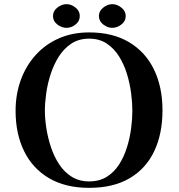

<svg xmlns="http://www.w3.org/2000/svg" viewBox="-20 -896 860 924"><path d="M617 -363Q617 -401 611 -447.5Q605 -494 591 -540Q577 -586 553 -624.5Q529 -663 493.5 -686.5Q458 -710 409 -710Q360 -710 324 -686.5Q288 -663 263.5 -624.5Q239 -586 224 -540Q209 -494 202.5 -447.5Q196 -401 196 -363Q196 -325 203 -279.5Q210 -234 225 -188.5Q240 -143 264.5 -105.5Q289 -68 325 -45.5Q361 -23 409 -23Q459 -23 494.5 -45.5Q530 -68 553.5 -105Q577 -142 591 -187Q605 -232 611 -278Q617 -324 617 -363ZM762 -365Q762 -252 722 -168Q682 -84 603.5 -38Q525 8 409 8Q295 8 216 -38.5Q137 -85 96 -168.5Q55 -252 55 -363Q55 -441 79.5 -509.5Q104 -578 150.5 -630Q197 -682 262.5 -711Q328 -740 409 -740Q523 -740 602 -692.5Q681 -645 721.5 -560.5Q762 -476 762 -365ZM364 -819Q364 -794 343.5 -778Q323 -762 300 -762Q277 -762 256 -778Q235 -794 235 -819Q235 -843 256 -859.5Q277 -876 300 -876Q323 -876 343.5 -859.5Q364 -843 364 -819ZM585 -819Q585 -794 564 -778Q543 -762 520 -762Q498 -762 477 -778Q456 -794 456 -819Q456 -843 477 -859.5Q498 -876 520 -876Q543 -876 564 -859.5Q585 -843 585 -819Z"/></svg>

Font: Kaisei Tokumin
Style: Bold
Weight: 700
Designer: Font-Kai, 金井和夫
Foundry: KAZUO KANAI
Version: Version 5.003